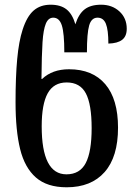

<svg xmlns="http://www.w3.org/2000/svg" viewBox="-20 -785 566 815"><path d="M46 -351Q46 -459 53 -534.5Q60 -610 76 -659Q94 -715 122.5 -740Q151 -765 195 -765Q237 -765 262 -745.5Q287 -726 300 -682Q314 -726 339.5 -745.5Q365 -765 409 -765Q456 -765 487 -736.5Q518 -708 518 -663Q518 -631 498.5 -616Q479 -601 440 -600Q440 -658 429.5 -684Q419 -710 394 -710Q368 -710 358.5 -677Q349 -644 349 -563H253Q253 -644 242.5 -677Q232 -710 206 -710Q185 -710 174.5 -684.5Q164 -659 160.5 -606Q157 -553 156 -450H159Q202 -491 273 -491Q373 -491 427 -427.5Q481 -364 481 -243Q481 -119 424 -54.5Q367 10 263 10Q180 10 132.5 -31.5Q85 -73 65.5 -152Q46 -231 46 -351ZM369 -241Q369 -342 344.5 -388.5Q320 -435 263 -435Q208 -435 182.5 -389Q157 -343 157 -249Q157 -45 262 -45Q319 -45 344 -93Q369 -141 369 -241Z"/></svg>

Font: Noto Serif Georgian Medium Narrow
Style: Regular
Weight: 500
Width: 4
Designer: Monotype Design team
Foundry: Monotype Imaging Inc.
Version: Version 1.000